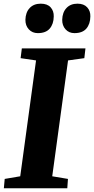

<svg xmlns="http://www.w3.org/2000/svg" viewBox="-30 -1000 500 1020"><path d="M-9.5 0 -5 -49.5 77.5 -63.5 161.5 -679 79.5 -691 86 -743H424L418 -691L331.5 -679L247.5 -63.5L331 -49.5L327.5 0ZM171 -824Q141.5 -824 123 -844.2Q104.5 -864.5 105 -895Q106 -934.5 127.8 -957.5Q149.5 -980.5 186.5 -980.5Q221.5 -980.5 239 -961Q256.5 -941.5 255.5 -912.5Q255 -872.5 234.2 -848.2Q213.5 -824 171 -824ZM365.5 -824Q336.5 -824 318.2 -844.2Q300 -864.5 300.5 -895Q301.5 -934.5 323.2 -957.5Q345 -980.5 381.5 -980.5Q415.5 -980.5 433.2 -961Q451 -941.5 450 -912.5Q449.5 -872.5 428.8 -848.2Q408 -824 365.5 -824Z"/></svg>

Font: Merriweather 24pt Black
Style: Italic
Weight: 900
Italic angle: -7.8°
Designer: Eben Sorkin
Foundry: Eben Sorkin
Version: Version 2.101